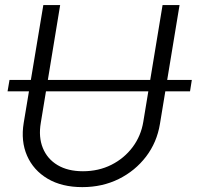

<svg xmlns="http://www.w3.org/2000/svg" viewBox="-20 -748 798 779"><path d="M758.3 -423.8 751 -377.4H10.7L18.6 -423.8ZM314 11.2Q231 11.2 173.3 -22.9Q115.7 -57.1 89.8 -116.2Q64 -175.3 76.2 -249.5L155.8 -727.5H224.1L145.5 -249.5Q135.7 -191.9 153.8 -147.5Q171.9 -103 213.6 -78.1Q255.4 -53.2 316.4 -53.2Q379.9 -53.2 431.9 -79.3Q483.9 -105.5 518.1 -151.1Q552.2 -196.8 561.5 -254.4L639.6 -727.5H708.5L628.9 -245.1Q616.7 -170.4 572.5 -112.5Q528.3 -54.7 461.7 -21.7Q395 11.2 314 11.2Z"/></svg>

Font: Inter 18pt Light
Style: Italic
Weight: 300
Italic angle: -9.3988°
Designer: Rasmus Andersson
Foundry: rsms
Version: Version 4.001;git-66647c0bb